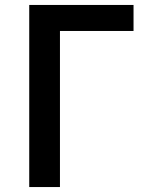

<svg xmlns="http://www.w3.org/2000/svg" viewBox="-20 -755 616 775"><path d="M98 0H222V-630H519V-735H98Z"/></svg>

Font: Iosevka Sparkle
Style: Bold
Weight: 700
Designer: Belleve Invis
Foundry: Belleve Invis
Version: Version 4.5.0; ttfautohint (v1.8.3)